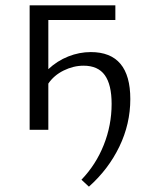

<svg xmlns="http://www.w3.org/2000/svg" viewBox="-20 -486 544 719"><path d="M468 -115Q468 -22 427 63Q386 148 313 213L285 187Q339 131 368.5 57Q398 -17 398 -97Q398 -169 372.5 -204.5Q347 -240 293 -240Q255 -240 218.5 -222Q182 -204 161 -173V0H91V-466H412V-411H161V-227Q194 -258 235.5 -274.5Q277 -291 320 -291Q468 -291 468 -115Z"/></svg>

Font: Ysabeau SC
Style: Regular
Weight: 400
Designer: Christian Thalmann (Catharsis Fonts)
Version: Version 0.003